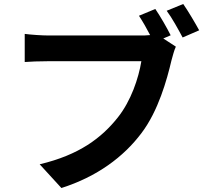

<svg xmlns="http://www.w3.org/2000/svg" viewBox="-20 -888 1040 963"><path d="M836 -711C818 -747 785 -805 759 -843L677 -809C696 -780 716 -745 733 -712C715 -710 698 -710 686 -710H223C190 -710 133 -714 104 -718V-577C130 -579 177 -581 223 -581H689C675 -495 637 -382 571 -299C490 -197 378 -111 179 -64L288 55C467 -2 600 -101 690 -221C774 -332 817 -487 840 -585C846 -606 853 -635 862 -654L799 -695ZM816 -834C843 -798 874 -741 896 -700L979 -736C960 -771 924 -832 899 -868Z"/></svg>

Font: Noto Sans CJK JP Bold
Style: Regular
Weight: 700
Designer: Ryoko NISHIZUKA (kana & ideographs); Paul D. Hunt (Latin, Greek & Cyrillic); Wenlong ZHANG (bopomofo); Sandoll Communica
Foundry: Adobe Systems Incorporated
Version: Version 1.004;PS 1.004;hotconv 1.0.82;makeotf.lib2.5.63406